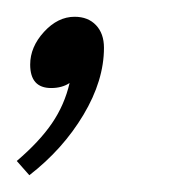

<svg xmlns="http://www.w3.org/2000/svg" viewBox="-21 -94 234 229"><path d="M103 -37Q103 2 78.5 43Q54 84 14 115L-1 98Q26 75 41 53Q56 31 62 5Q53 11 40 11Q15 11 15 -17Q15 -38 31.5 -56Q48 -74 68 -74Q84 -74 93.5 -64Q103 -54 103 -37Z"/></svg>

Font: KoHo Light
Style: Italic
Weight: 300
Italic angle: -10°
Version: Version 1.000; ttfautohint (v1.6)